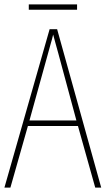

<svg xmlns="http://www.w3.org/2000/svg" viewBox="-20 -847 477 867"><path d="M410 0 332 -278H106L27 0H0L204 -715H238L437 0ZM243 -607Q237 -629 231.5 -648.5Q226 -668 220 -691Q215 -669 209 -649.5Q203 -630 197 -606L113 -303H325ZM328 -827V-803H110V-827Z"/></svg>

Font: Noto Sans Georgian Condensed Thin
Style: Regular
Weight: 100
Width: 3
Designer: Monotype Design Team, Akaki Razmadze
Foundry: Google LLC
Version: Version 2.005; ttfautohint (v1.8.4.7-5d5b)